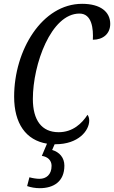

<svg xmlns="http://www.w3.org/2000/svg" viewBox="-20 -745 597 1005"><path d="M271 10C390 10 447 -61 447 -114C447 -127 443 -138 438 -144C409 -99 361 -53 287 -53C198 -53 152 -116 152 -227C152 -408 247 -674 396 -674C462 -674 469 -593 466 -537C519 -537 557 -568 557 -620C557 -683 506 -725 410 -725C200 -725 54 -482 54 -239C54 -98 116 -11 226 7L199 71C229 75 250 94 250 123C250 170 221 191 187 191C172 191 152 188 134 183L122 229C142 236 165 240 188 240C260 240 317 206 317 122C317 80 291 51 253 40L266 10C268 10 269 10 271 10Z"/></svg>

Font: Noto Serif ExtraCondensed
Style: Italic
Weight: 400
Width: 2
Italic angle: -12°
Designer: Monotype Design Team
Foundry: Monotype Imaging Inc.
Version: Version 2.014